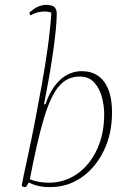

<svg xmlns="http://www.w3.org/2000/svg" viewBox="-20 -753 531 785"><path d="M86 12Q69 12 69 4Q69 1 76.5 -34Q84 -69 96.5 -127Q109 -185 123 -257Q137 -329 151 -407Q165 -485 175.5 -561Q186 -637 190 -701Q177 -706 163 -706Q147 -706 132.5 -702Q118 -698 104 -690L100 -701Q118 -718 135 -725.5Q152 -733 168 -733Q194 -733 203 -723.5Q212 -714 212 -697Q212 -669 207.5 -625Q203 -581 195.5 -529.5Q188 -478 178.5 -425.5Q169 -373 160 -327H166Q188 -392 226.5 -427Q265 -462 314 -462Q374 -462 406 -418.5Q438 -375 438 -293Q438 -206 404.5 -137Q371 -68 314 -28Q257 12 184 12Q133 12 98 -7ZM305 -440Q255 -440 221 -400.5Q187 -361 159.5 -269Q132 -177 102 -20Q117 -14 136.5 -10Q156 -6 180 -6Q243 -6 294.5 -41.5Q346 -77 376 -140.5Q406 -204 406 -287Q406 -319 397 -354.5Q388 -390 366 -415Q344 -440 305 -440Z"/></svg>

Font: Petrona Thin
Style: Italic
Weight: 100
Italic angle: -9°
Designer: Ringo R. Seeber
Foundry: Ringo R. Seeber
Version: Version 2.001; ttfautohint (v1.8.3)